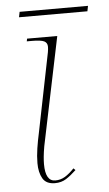

<svg xmlns="http://www.w3.org/2000/svg" viewBox="-49 -672 407 716"><g transform="rotate(-5 154.0 -314.0)"><path d="M128 10Q95 10 82 -12.5Q69 -35 69 -70Q69 -96 73.5 -125Q78 -154 84 -181L144 -479Q145 -485 145.5 -490Q146 -495 146 -499Q146 -514 134 -520Q122 -526 88 -526H69L71 -536H184L100 -131Q96 -108 94.5 -92Q93 -76 93 -64Q93 0 130 0Q150 0 166.5 -10Q183 -20 201 -39L208 -32Q188 -13 170 -1.5Q152 10 128 10ZM48 -618 52 -638H308L304 -618Z"/></g></svg>

Font: Noto Serif Display SemiCondensed Thin
Style: Italic
Weight: 100
Width: 4
Italic angle: -12°
Designer: Monotype Design Team
Foundry: Monotype Imaging Inc.
Version: Version 2.009